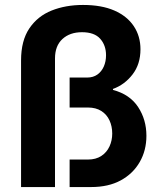

<svg xmlns="http://www.w3.org/2000/svg" viewBox="-20 -755 651 775"><path d="M65 0V-511Q65 -591 98.5 -640.5Q132 -690 188.5 -712.5Q245 -735 315 -735Q390 -735 441.5 -712.5Q493 -690 520 -649.5Q547 -609 547 -556Q547 -496 515 -454.5Q483 -413 436 -396V-392Q504 -374 537.5 -323Q571 -272 571 -207Q571 -148 544 -101Q517 -54 467.5 -27Q418 0 348 0H261V-111H335Q367 -111 389 -125.5Q411 -140 422 -164Q433 -188 433 -216Q433 -245 422 -269Q411 -293 389 -307Q367 -321 335 -321H261V-442H332Q356 -442 373 -454Q390 -466 399 -486.5Q408 -507 408 -532Q408 -572 384.5 -598.5Q361 -625 311 -625Q262 -625 232 -597.5Q202 -570 202 -519V0Z"/></svg>

Font: Archivo VF Beta
Style: Regular
Weight: 400
Designer: Hector Gatti
Foundry: Omnibus-Type
Version: Version 1.002